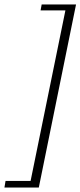

<svg xmlns="http://www.w3.org/2000/svg" viewBox="-36 -720 363 866"><path d="M-11 96H102L259 -673H147L152 -700H307L139 126H-16Z"/></svg>

Font: Taviraj ExtraLight
Style: Italic
Weight: 275
Italic angle: -12°
Designer: Katatrad Team
Foundry: CadsonDemak
Version: Version 1.001